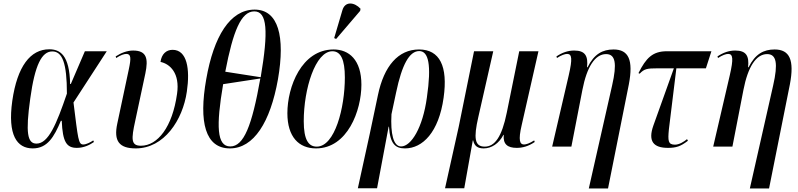

<svg xmlns="http://www.w3.org/2000/svg" viewBox="-20 -824 4483 1079"><path d="M164 10C246 10 284 -54 322 -145H327C332 -26 354 7 412 7C452 7 485 -10 508 -26L504 -35C490 -25 465 -12 448 -12C420 -12 419 -42 393 -248L580 -536H457L378 -352H374C371 -515 317 -547 257 -547C151 -547 77 -452 49 -257C22 -65 75 10 164 10ZM185 -17C134 -17 123 -77 150 -270C176 -460 215 -535 274 -535C330 -535 356 -471 356 -298C297 -125 252 -17 185 -17Z M743 10C902 10 1007 -149 1030 -309C1049 -437 1031 -544 950 -544C914 -544 888 -520 882 -476C935 -465 992 -413 975 -297C949 -110 866 -5 772 -5C716 -5 717 -41 740 -145L797 -412C814 -494 805 -540 728 -540C694 -540 659 -526 630 -507L633 -498C658 -515 678 -521 690 -521C717 -521 717 -496 704 -435L639 -129C618 -31 650 10 743 10Z M1272 10C1406 10 1499 -137 1542 -378C1584 -620 1544 -770 1411 -770C1273 -770 1181 -620 1139 -379C1096 -137 1134 10 1272 10ZM1445 -390 1246 -421C1290 -650 1335 -760 1409 -760C1482 -760 1489 -650 1445 -390ZM1274 -1C1198 -1 1194 -116 1234 -351L1443 -383C1396 -117 1350 -1 1274 -1Z M1869 -605 2004 -763 2006 -775C1972 -812 1919 -819 1904 -766L1858 -610ZM1756 10C1933 10 2011 -203 2011 -348C2011 -488 1941 -546 1855 -546C1674 -546 1595 -335 1595 -188C1595 -54 1660 10 1756 10ZM1760 0C1714 0 1687 -38 1687 -143C1687 -324 1752 -536 1848 -536C1895 -536 1918 -489 1918 -389C1918 -218 1862 0 1760 0Z M1991 234H2099L2164 -112H2166C2172 -15 2202 10 2256 10C2355 10 2446 -81 2473 -275C2498 -452 2451 -546 2335 -546C2218 -546 2138 -453 2104 -290L2058 -72ZM2234 -1C2191 -1 2174 -72 2180 -182L2206 -304C2239 -462 2281 -537 2336 -537C2388 -537 2406 -461 2379 -276C2356 -107 2291 -1 2234 -1Z M2481 234H2589L2637 -35H2639C2646 -3 2665 10 2698 10C2742 10 2784 -17 2809 -66H2811C2806 -13 2833 7 2884 7C2917 7 2950 -2 2985 -26L2982 -35C2956 -18 2936 -12 2925 -12C2902 -12 2891 -33 2912 -122L3006 -536H2898L2828 -191C2800 -53 2760 0 2704 0C2647 0 2641 -48 2668 -166L2752 -536H2644L2558 -112Z M3289 235H3397L3514 -350C3540 -487 3513 -546 3428 -546C3367 -546 3319 -521 3282 -446H3279C3286 -509 3269 -540 3207 -540C3172 -540 3140 -529 3107 -507L3110 -498C3134 -514 3155 -521 3167 -521C3194 -521 3198 -495 3176 -400L3083 0H3191L3253 -319C3278 -448 3324 -520 3386 -520C3439 -520 3448 -467 3420 -344Z M3734 7C3779 7 3805 -1 3846 -33L3841 -42C3823 -27 3797 -11 3773 -11C3734 -11 3733 -33 3739 -97L3781 -440H3947L3978 -536H3728C3648 -536 3611 -499 3568 -413L3575 -410C3600 -437 3617 -440 3674 -440H3767L3652 -119C3620 -29 3653 7 3734 7Z M4194 235H4302L4419 -350C4445 -487 4418 -546 4333 -546C4272 -546 4224 -521 4187 -446H4184C4191 -509 4174 -540 4112 -540C4077 -540 4045 -529 4012 -507L4015 -498C4039 -514 4060 -521 4072 -521C4099 -521 4103 -495 4081 -400L3988 0H4096L4158 -319C4183 -448 4229 -520 4291 -520C4344 -520 4353 -467 4325 -344Z"/></svg>

Font: Noto Serif Display ExtraCondensed Medium
Style: Italic
Weight: 500
Width: 2
Italic angle: -12°
Designer: Monotype Design Team
Foundry: Monotype Imaging Inc.
Version: Version 2.009